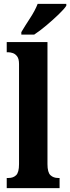

<svg xmlns="http://www.w3.org/2000/svg" viewBox="-20 -979 365 999"><path d="M15 0V-53H25Q49 -53 64 -67.5Q79 -82 79 -125V-646Q79 -673 69 -686Q59 -699 46 -703Q33 -707 25 -707H15V-760H227V-125Q227 -82 242.5 -67.5Q258 -53 282 -53H290V0ZM91 -812Q110 -844 136.5 -884.5Q163 -925 176 -959H325V-949Q314 -932 285 -904Q256 -876 221.5 -847Q187 -818 158 -799H91Z"/></svg>

Font: Noto Serif Tamil ExtraCondensed ExtraBold
Style: Italic
Weight: 800
Width: 2
Italic angle: -12°
Designer: Indian Type Foundry, Tom Grace, and the Monotype Design Team
Foundry: Monotype Imaging Inc.
Version: Version 2.003; ttfautohint (v1.8.4.7-5d5b)